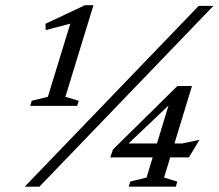

<svg xmlns="http://www.w3.org/2000/svg" viewBox="-20 -698 818 718"><path d="M159 -336 254.5 -647.5 262 -614.5 151 -585.5 150 -609 297.5 -678.5H329.5L224.5 -336L274.5 -321L268.5 -302H93L98.5 -321ZM72.5 0 723 -676H778L127.5 0ZM623 -345.5 646.5 -338 443 -144.5 440 -161.5H661L726 -175L686.5 -109.5H392.5L402.5 -139L643.5 -376.5H698L593.5 -34L643 -19L637.5 0H461.5L467 -19L528 -34Z"/></svg>

Font: Newsreader 16pt 16pt
Style: Italic
Weight: 400
Italic angle: -17°
Version: Version 1.003